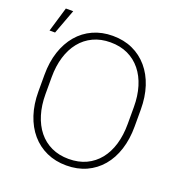

<svg xmlns="http://www.w3.org/2000/svg" viewBox="-139 -889 957 1018"><g transform="rotate(20 340.0 -380.5)"><path d="M616.2 -402.8V-308.1Q616.2 -236.8 597.4 -178.2Q578.6 -119.6 543 -77.6Q507.3 -35.6 457.5 -12.9Q407.7 9.8 345.2 9.8Q284.2 9.8 233.9 -12.9Q183.6 -35.6 147.7 -77.6Q111.8 -119.6 92.5 -178.2Q73.2 -236.8 73.2 -308.1V-402.8Q73.2 -474.6 92.5 -533Q111.8 -591.3 147.5 -633.3Q183.1 -675.3 233.2 -698Q283.2 -720.7 344.2 -720.7Q406.7 -720.7 456.5 -698Q506.3 -675.3 542.2 -633.3Q578.1 -591.3 597.2 -533Q616.2 -474.6 616.2 -402.8ZM577.1 -308.1V-403.8Q577.1 -466.3 561.5 -517.8Q545.9 -569.3 515.9 -606.4Q485.8 -643.6 442.9 -663.8Q399.9 -684.1 344.2 -684.1Q290 -684.1 247.1 -663.8Q204.1 -643.6 174.3 -606.4Q144.5 -569.3 128.9 -517.8Q113.3 -466.3 113.3 -403.8V-308.1Q113.3 -245.1 129.2 -193.4Q145 -141.6 174.8 -104.5Q204.6 -67.4 247.8 -47.1Q291 -26.9 345.2 -26.9Q400.9 -26.9 443.8 -47.1Q486.8 -67.4 516.6 -104.5Q546.4 -141.6 561.8 -193.4Q577.1 -245.1 577.1 -308.1ZM18.1 -632.3 59.6 -771.5H101.1L49.3 -632.3Z"/></g></svg>

Font: Roboto ExtraLight
Style: Regular
Weight: 250
Designer: Christian Robertson
Foundry: Google
Version: Version 3.009; 2024